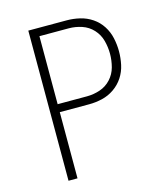

<svg xmlns="http://www.w3.org/2000/svg" viewBox="-110 -822 796 908"><g transform="rotate(-15 288.0 -367.5)"><path d="M113 0H157V-324H301Q333 -324 365 -331.5Q397 -339 424.5 -358Q452 -377 470 -404.5Q488 -432 495 -464.5Q502 -497 502 -530Q502 -562 495 -594.5Q488 -627 470 -655Q452 -683 424.5 -701.5Q397 -720 365 -727.5Q333 -735 301 -735H113ZM157 -363V-696H301Q333 -696 364.5 -685.5Q396 -675 418.5 -650.5Q441 -626 449.5 -594Q458 -562 458 -530Q458 -497 449.5 -465Q441 -433 418.5 -408.5Q396 -384 364.5 -373.5Q333 -363 301 -363Z"/></g></svg>

Font: Iosevka Sparkle Extralight
Style: Regular
Weight: 200
Designer: Belleve Invis
Foundry: Belleve Invis
Version: Version 4.5.0; ttfautohint (v1.8.3)